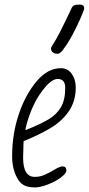

<svg xmlns="http://www.w3.org/2000/svg" viewBox="-20 -809 388 839"><path d="M54 -33Q33 -72 33 -127Q33 -223 62 -309.5Q91 -396 141 -455Q189 -511 246 -511Q276 -511 293.5 -486.5Q311 -462 311 -427Q311 -366 279.5 -321Q248 -276 195 -246Q149 -219 83 -192L81 -120Q81 -36 132 -36Q153 -36 172.5 -44Q192 -52 215 -66Q242 -82 253 -82Q270 -82 270 -64Q270 -51 245.5 -33Q221 -15 188 -2.5Q155 10 133 10Q101 10 83 -0.5Q65 -11 54 -33ZM265 -425Q265 -464 232 -464Q203 -464 164 -411Q123 -358 98 -272Q91 -248 91 -240Q158 -267 193 -288Q228 -309 246.5 -341Q265 -373 265 -425ZM203 -597Q203 -603 214 -619Q236 -652 293 -774Q297 -783 305 -786Q313 -789 329 -789Q348 -789 348 -772Q348 -767 333 -732Q318 -697 297.5 -658.5Q277 -620 260 -598Q245 -574 231 -574Q219 -574 211 -580Q203 -586 203 -597Z"/></svg>

Font: Bad Script
Style: Regular
Weight: 400
Italic angle: -10°
Designer: Roman Shchyukin (Gaslight Type Foundry), Cyreal (Charset Expansion)
Foundry: Gaslight
Version: Version 2.000